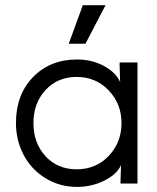

<svg xmlns="http://www.w3.org/2000/svg" viewBox="-20 -713 610 746"><path d="M277.8 -55.2Q353 -55.2 402.6 -107.4Q452.1 -159.7 452.1 -234.9Q452.1 -309.6 402.3 -361.8Q352.5 -414.1 277.8 -414.1Q203.6 -414.1 156.7 -363Q109.9 -312 109.9 -234.9Q109.9 -157.2 156.7 -106.2Q203.6 -55.2 277.8 -55.2ZM42 -234.9Q42 -345.2 108.4 -413.6Q174.8 -481.9 279.8 -481.9Q337.9 -481.9 384.5 -456.3Q431.2 -430.7 446.8 -394L444.8 -458V-470.2H514.2V0H448.2V-7.8L450.2 -71.8Q435.1 -36.1 385.7 -11.5Q336.4 13.2 279.8 13.2Q210.9 13.2 155.8 -21.2Q100.6 -55.7 71.3 -112.1Q42 -168.5 42 -234.9ZM247.1 -543 301.8 -692.9H390.1L312 -543Z"/></svg>

Font: Kreadon
Style: Regular
Weight: 400
Designer: kohakuno
Foundry: StudioGnu
Version: Version 1.000;Glyphs 3.1.2 (3151)